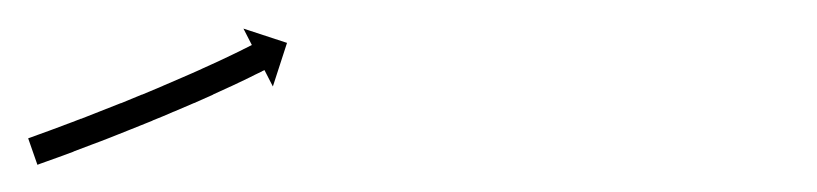

<svg xmlns="http://www.w3.org/2000/svg" viewBox="-30 -127 583 137"><path d="M-8.2 -28.9C-8.8 -28.7 -9.4 -28.5 -9.9 -28.3L-3.3 -9.4C-2.7 -9.7 -2.1 -9.9 -1.5 -10.1L-1.5 -10.1L-1.5 -10.1C0.3 -10.7 2 -11.3 3.8 -12L3.8 -12L3.8 -12C6.5 -12.9 9.2 -13.9 11.9 -14.9L11.9 -14.9L11.9 -14.9C15.4 -16.2 18.9 -17.5 22.5 -18.8L22.5 -18.9L22.5 -18.9C26.6 -20.4 30.8 -22 34.9 -23.6L34.9 -23.6L34.9 -23.6C39.6 -25.3 44.2 -27.1 48.8 -28.9L48.8 -28.9L48.8 -28.9C53.8 -30.9 58.7 -32.8 63.6 -34.8L63.6 -34.8L63.6 -34.8C68.7 -36.8 73.7 -38.9 78.8 -40.9L78.8 -41L78.8 -41C83.9 -43 88.9 -45.1 93.9 -47.3L94 -47.3L94 -47.3C98.8 -49.3 103.7 -51.4 108.5 -53.5L108.5 -53.5L108.6 -53.5C113.1 -55.5 117.6 -57.5 122.1 -59.5L122.1 -59.6L122.1 -59.6C126.1 -61.4 130.1 -63.2 134.1 -65.1L134.2 -65.1L134.2 -65.1C137.5 -66.7 140.9 -68.3 144.3 -69.9L144.3 -69.9L144.3 -69.9C146.9 -71.1 149.4 -72.4 152 -73.7L152 -73.7L152 -73.7C153.7 -74.5 155.3 -75.3 157 -76.1L157 -76.2L157 -76.2C157.6 -76.4 158.1 -76.7 158.7 -77L164.7 -65.3L174.8 -96.4L143.7 -106.6L149.7 -94.9C149.1 -94.6 148.5 -94.3 147.9 -94L148 -94L148 -94C146.4 -93.2 144.7 -92.4 143.1 -91.6L143.1 -91.6L143.2 -91.6C140.6 -90.4 138.1 -89.1 135.6 -87.9L135.6 -87.9L135.6 -87.9C132.3 -86.3 129 -84.8 125.7 -83.2L125.7 -83.2L125.7 -83.2C121.8 -81.4 117.8 -79.6 113.8 -77.8L113.9 -77.8L113.9 -77.8C109.4 -75.8 105 -73.8 100.5 -71.9L100.5 -71.9L100.5 -71.9C95.8 -69.8 90.9 -67.7 86.1 -65.7L86.2 -65.7L86.2 -65.7C81.2 -63.6 76.2 -61.5 71.2 -59.4L71.2 -59.4L71.2 -59.5C66.2 -57.4 61.2 -55.4 56.2 -53.3L56.2 -53.3L56.2 -53.4C51.3 -51.4 46.4 -49.5 41.5 -47.6L41.5 -47.6L41.5 -47.6C37 -45.8 32.4 -44 27.8 -42.2L27.8 -42.2L27.8 -42.3C23.7 -40.7 19.6 -39.1 15.4 -37.6L15.5 -37.6L15.5 -37.6C12 -36.3 8.5 -35 5 -33.7L5 -33.7L5 -33.7C2.3 -32.7 -0.4 -31.7 -3 -30.8L-3 -30.8L-3 -30.8C-4.7 -30.2 -6.5 -29.5 -8.2 -28.9L-8.2 -28.9Z"/></svg>

Font: FRB American Cursive Just Arrows
Style: Bold Italic
Weight: 700
Italic angle: -25°
Version: Version 2.0;Modular Font Editor K font №1